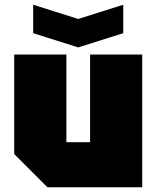

<svg xmlns="http://www.w3.org/2000/svg" viewBox="-20 -790 660 810"><path d="M580 -560V0H180L40 -140V-560H260V-190H360V-560ZM500 -770V-650L310 -590L120 -650V-770L310 -710Z"/></svg>

Font: Tektur Black
Style: Regular
Weight: 900
Designer: Adam Jagosz
Foundry: Adam Jagosz
Version: Version 1.005;gftools[0.9.30]